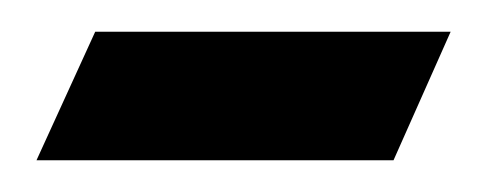

<svg xmlns="http://www.w3.org/2000/svg" viewBox="-20 -607 306 121"><path d="M264 -587H40L3 -506H228Z"/></svg>

Font: Amita
Style: Bold
Weight: 700
Designer: Eduardo Rodriguez Tunni, Modular Infotech, Brian J. Bonislawsky
Foundry: Eduardo Rodriguez Tunni, Modular Infotech, Brian J. Bonislawsky
Version: Version 1.003